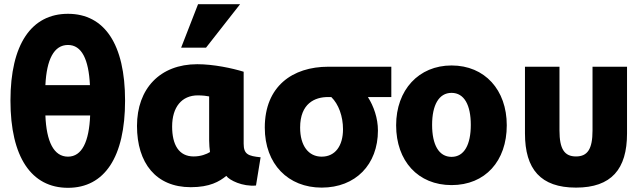

<svg xmlns="http://www.w3.org/2000/svg" viewBox="-20 -863 3066 918"><path d="M305 -797C480 -797 578 -651 578 -382C578 -112 480 35 305 35C130 35 30 -112 30 -382C30 -651 130 -797 305 -797ZM305 -114C372 -114 406 -186 411 -311H197C202 -186 237 -114 305 -114ZM305 -648C238 -648 203 -579 197 -456H410C404 -579 371 -648 305 -648Z M1062 -22C1029 5 983 32 892 32C726 32 635 -83 635 -261C635 -439 745 -556 923 -556C1001 -556 1090 -537 1145 -520V-176C1145 -125 1167 -117 1226 -111L1204 24C1140 30 1077 -1 1062 -22ZM980 -191V-402C972 -404 948 -407 926 -407C849 -407 803 -351 803 -258C803 -171 835 -115 906 -115C940 -115 968 -126 984 -136C982 -152 980 -171 980 -191ZM965 -635H846L927 -843H1128Z M1787 -239C1787 -76 1680 34 1518 34C1358 34 1246 -78 1246 -253C1246 -450 1378 -544 1550 -544H1851V-399H1739C1767 -355 1787 -298 1787 -239ZM1620 -245C1620 -307 1599 -365 1564 -399H1548C1486 -399 1415 -369 1415 -253C1415 -166 1455 -114 1518 -114C1583 -114 1620 -166 1620 -245Z M2403 -264C2403 -93 2300 22 2139 22C1979 22 1874 -93 1874 -264C1874 -433 1982 -550 2139 -550C2298 -550 2403 -433 2403 -264ZM2231 -266C2231 -360 2200 -419 2139 -419C2078 -419 2046 -360 2046 -266C2046 -171 2078 -113 2139 -113C2200 -113 2231 -172 2231 -266Z M2734 34C2565 34 2490 -54 2490 -225V-544H2655V-239C2655 -150 2679 -115 2734 -115C2789 -115 2813 -150 2813 -239V-544H2978V-225C2978 -54 2903 34 2734 34Z"/></svg>

Font: Repo ExtraBold
Style: Bold
Weight: 700
Designer: Stefan Peev
Foundry: Context Ltd
Version: Version 1.502